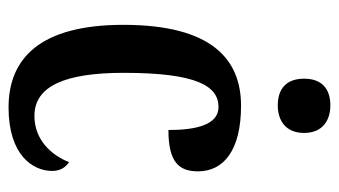

<svg xmlns="http://www.w3.org/2000/svg" viewBox="-196 -606 811 460"><g transform="rotate(90 210.0 -375.5)"><path d="M232 -635C267 -635 298 -653 298 -698C298 -743 267 -761 232 -761C195 -761 168 -743 168 -698C168 -653 195 -635 232 -635ZM237 10C352 10 389 -49 389 -94C389 -114 381 -126 368 -135C350 -90 313 -52 257 -52C185 -52 154 -127 154 -266C154 -442 186 -493 236 -493C279 -493 291 -438 291 -373C369 -373 390 -399 390 -444C390 -505 340 -547 233 -547C124 -547 39 -480 39 -265C39 -66 119 10 237 10Z"/></g></svg>

Font: Noto Serif Lao ExtraCondensed SemiBold
Style: Regular
Weight: 600
Width: 2
Designer: Monotype Design Team
Foundry: Monotype Imaging Inc.
Version: Version 2.003